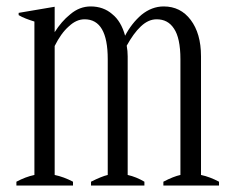

<svg xmlns="http://www.w3.org/2000/svg" viewBox="-20 -577 722 597"><path d="M661 -12C642 -22 624 -29 605 -33C605 -33 605 -402 605 -402C605 -450 594 -487 573 -515C552 -543 524 -557 489 -557C464 -557 441 -548 420 -531C399 -513 382 -491 369 -466C361 -495 348 -518 329 -533C311 -549 288 -557 262 -557C239 -557 218 -549 199 -533C180 -518 164 -499 150 -477C150 -477 150 -556 150 -556C150 -556 38 -537 38 -537C38 -537 38 -530 38 -530C51 -522 68 -516 87 -510C87 -510 87 -33 87 -33C68 -29 50 -22 31 -12C31 -12 31 0 31 0C31 0 207 0 207 0C207 0 207 -12 207 -12C188 -22 169 -29 150 -33C150 -33 150 -434 150 -434C163 -460 177 -480 194 -495C210 -510 226 -517 243 -517C291 -517 315 -476 315 -393C315 -393 315 -33 315 -33C302 -30 285 -23 263 -12C263 -12 263 0 263 0C263 0 429 0 429 0C429 0 429 -12 429 -12C412 -22 395 -29 377 -33C377 -33 377 -402 377 -402C377 -413 376 -424 374 -435C388 -460 402 -480 418 -495C434 -510 450 -517 467 -517C490 -517 508 -508 521 -488C534 -469 541 -437 541 -393C541 -393 541 -33 541 -33C527 -30 509 -23 488 -12C488 -12 488 0 488 0C488 0 661 0 661 0C661 0 661 -12 661 -12Z"/></svg>

Font: BUSH 25 TRIRONG 0515 A
Style: Regular
Weight: 400
Designer: Katatrad Team
Foundry: CadsonDemak